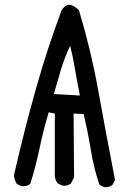

<svg xmlns="http://www.w3.org/2000/svg" viewBox="-20 -776 540 788"><path d="M407 -8 388 -18Q366 -81 352.5 -162Q339 -243 323 -308L282 -310L284 -48L271 -23Q258 -12 236 -14L217 -23Q207 -36 205 -52V-310L180 -315Q160 -251 142.5 -168Q125 -85 104 -21Q90 -10 68 -12L49 -21Q39 -38 37 -56Q82 -251 128 -413.5Q174 -576 232 -732Q259 -779 304 -734Q353 -572 383 -405.5Q413 -239 452 -38L442 -18Q429 -6 407 -8ZM308 -384Q296 -442 288 -491Q280 -540 268 -588Q244 -538 229.5 -488Q215 -438 201 -390Z"/></svg>

Font: Kosefont JP
Style: Regular
Weight: 400
Designer: Nozomi Seto 瀬戸のぞみ
Version: Version 3.00;June 19, 2020